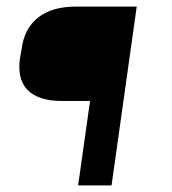

<svg xmlns="http://www.w3.org/2000/svg" viewBox="-20 -560 519 580"><path d="M393 -540 317 0H216L252 -255H167Q97 -255 64.5 -287Q32 -319 40 -381L45 -410Q53 -474 95 -507Q137 -540 208 -540Z"/></svg>

Font: Pathway Extreme 28pt Medium
Style: Italic
Weight: 500
Italic angle: -8°
Designer: Eduardo Rodriguez Tunni
Foundry: Eduardo Rodriguez Tunni
Version: Version 1.001;gftools[0.9.26]